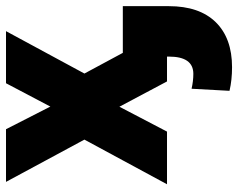

<svg xmlns="http://www.w3.org/2000/svg" viewBox="-96 -472 782 630"><g transform="rotate(-90 295.0 -157.0)"><path d="M260.3 -382.8 336.9 -528.3H507.8L368.7 -271L514.6 0H342.8L259.8 -156.2L178.2 0H5.4L151.9 -271L13.2 -528.3H186ZM589.8 -145V5.9Q589.8 106 537.4 159.7Q484.9 213.4 389.6 213.4Q347.7 213.4 312 205.1L318.8 80.6Q344.2 86.4 367.7 86.4Q424.3 86.4 424.3 6.3V-145Z"/></g></svg>

Font: Roboto
Style: Regular
Weight: 900
Designer: Google
Version: Version 2.001171; 2014